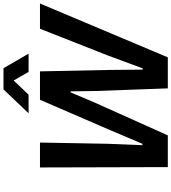

<svg xmlns="http://www.w3.org/2000/svg" viewBox="39 -1016 977 1095"><g transform="rotate(-90 527.5 -468.5)"><path d="M122 0 120 -729H262L255 -344L247 -145H255L335 -334L506 -729H668L676 -339L678 -143H685L759 -343L911 -729H1055L748 0H571L556 -412L554 -554H548L490 -417L303 0ZM429 -794 565 -937H686L769 -794H665L616 -879L535 -794Z"/></g></svg>

Font: Mona Sans ExtraLight SemiBold
Style: Italic
Weight: 600
Italic angle: -11.6951°
Version: Version 2.000